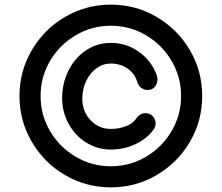

<svg xmlns="http://www.w3.org/2000/svg" viewBox="-20 -759 956 828"><path d="M64 -345Q64 -452 117 -542.5Q170 -633 260.5 -686Q351 -739 458 -739Q565 -739 655.5 -686Q746 -633 799 -542.5Q852 -452 852 -345Q852 -238 799 -147.5Q746 -57 655.5 -4Q565 49 458 49Q351 49 260.5 -4Q170 -57 117 -147.5Q64 -238 64 -345ZM761 -345Q761 -427 720 -496.5Q679 -566 609.5 -607Q540 -648 458 -648Q376 -648 306.5 -607Q237 -566 196 -496.5Q155 -427 155 -345Q155 -263 196 -193.5Q237 -124 306.5 -83Q376 -42 458 -42Q540 -42 609.5 -83Q679 -124 720 -193.5Q761 -263 761 -345ZM248 -336Q248 -400 275.5 -455Q303 -510 351 -542Q399 -574 458 -574Q525 -574 578.5 -536Q632 -498 655 -437Q659 -425 659 -418Q659 -397 647.5 -384Q636 -371 616 -371Q602 -371 589.5 -380Q577 -389 572 -405Q562 -441 530.5 -463Q499 -485 458 -485Q424 -485 396 -464.5Q368 -444 351.5 -409.5Q335 -375 335 -333Q335 -278 370.5 -240.5Q406 -203 458 -203Q494 -203 525 -215.5Q556 -228 568 -249Q574 -258 584.5 -264.5Q595 -271 607 -271Q625 -271 638 -258.5Q651 -246 651 -227Q651 -212 643 -201Q613 -160 563.5 -137Q514 -114 458 -114Q401 -114 353 -143.5Q305 -173 276.5 -224Q248 -275 248 -336Z"/></svg>

Font: Tsukimi Rounded SemiBold
Style: Regular
Weight: 600
Designer: Takashi Funayama
Foundry: Takashi Funayama
Version: Version 1.032; ttfautohint (v1.8.3)